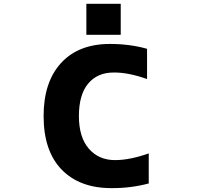

<svg xmlns="http://www.w3.org/2000/svg" viewBox="-20 -972 1040 1004"><path d="M431.6 -790V-952.1H611.3V-790ZM757.8 -169.9V-12.7Q662.1 12.7 561.5 11.7Q396.5 11.7 302.2 -85.4Q208 -182.6 208 -365.2Q208 -543 299.3 -642.6Q390.6 -742.2 554.7 -742.2Q659.2 -742.2 749 -716.8V-558.6Q650.4 -593.8 574.2 -592.8Q489.3 -592.8 440.9 -534.7Q392.6 -476.6 392.6 -365.2Q392.6 -254.9 444.3 -194.8Q496.1 -134.8 581.1 -134.8Q659.2 -134.8 757.8 -169.9Z"/></svg>

Font: Gen Shin Gothic Monospace Heavy
Style: Bold
Weight: 800
Designer: [Source Han Sans]
Ryoko NISHIZUKA  (kana & ideographs); Paul D. Hunt (Latin, Greek & Cyrillic); Wenlong ZHANG  (bopomofo
Version: Version 1.002.20150607